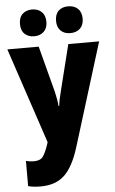

<svg xmlns="http://www.w3.org/2000/svg" viewBox="-65 -810 656 1092"><g transform="rotate(-5 263.5 -263.5)"><path d="M1 -553H180L249 -290Q254 -269 258 -246.5Q262 -224 263 -207H267Q270 -239 283 -288L349 -553H525L343 35Q309 145 258.5 192.5Q208 240 123 240Q102 240 84 238Q66 236 51 232V88Q72 94 96 94Q132 94 147.5 74Q163 54 181 0L183 -8ZM85 -690Q85 -728 106 -747.5Q127 -767 160 -767Q194 -767 215 -747Q236 -727 236 -690Q236 -654 215 -634Q194 -614 160 -614Q127 -614 106 -633.5Q85 -653 85 -690ZM291 -690Q291 -728 311.5 -747.5Q332 -767 366 -767Q401 -767 422 -747Q443 -727 443 -690Q443 -654 422 -634Q401 -614 366 -614Q332 -614 311.5 -634Q291 -654 291 -690Z"/></g></svg>

Font: Noto Sans Myanmar UI Condensed Black
Style: Regular
Weight: 900
Width: 3
Designer: Monotype Design Team
Foundry: Monotype Imaging Inc.
Version: Version 2.103; ttfautohint (v1.8.4.7-5d5b)